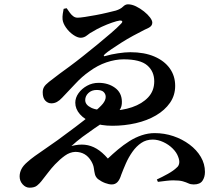

<svg xmlns="http://www.w3.org/2000/svg" viewBox="-20 -810 1040 890"><path d="M117 60Q99 60 85 44.5Q71 29 71 8Q71 -10 79.5 -26.5Q88 -43 107 -59Q120 -71 142 -87Q164 -103 191.5 -121.5Q219 -140 248 -161Q294 -195 331.5 -223Q369 -251 405 -281Q444 -313 457 -329.5Q470 -346 470 -361Q470 -374 460.5 -383.5Q451 -393 428 -393Q405 -393 390 -379Q375 -365 375 -346Q375 -324 403 -310.5Q431 -297 490 -297Q545 -297 592 -313Q639 -329 667 -359Q695 -389 695 -433Q695 -479 662.5 -507Q630 -535 553 -535Q515 -535 473.5 -521Q432 -507 393 -478Q360 -455 329.5 -422Q299 -389 268 -357Q256 -344 244 -337.5Q232 -331 218 -331Q202 -331 190 -343.5Q178 -356 178 -382Q178 -396 184 -406.5Q190 -417 207 -430.5Q224 -444 256 -468Q274 -481 302.5 -502Q331 -523 365 -550Q399 -577 432.5 -604.5Q466 -632 495 -657Q524 -682 542 -701Q548 -707 546.5 -711Q545 -715 536 -715Q522 -713 499 -705Q476 -697 452 -686Q428 -675 409 -663Q398 -658 384 -646.5Q370 -635 354 -635Q339 -635 319.5 -648.5Q300 -662 286 -682Q272 -702 270 -720Q269 -733 271 -746Q273 -759 275 -769L289 -772Q297 -760 304.5 -750Q312 -740 320.5 -734Q329 -728 340 -728Q351 -728 374 -731.5Q397 -735 424 -740Q451 -745 476 -751Q501 -757 517 -761Q539 -768 550 -779Q561 -790 573 -790Q591 -790 610.5 -780.5Q630 -771 647.5 -757Q665 -743 675.5 -729Q686 -715 686 -705Q686 -697 681.5 -691Q677 -685 669 -681Q661 -677 650 -672Q626 -660 597.5 -644.5Q569 -629 543 -612.5Q517 -596 496.5 -582Q476 -568 466 -559Q460 -553 461.5 -550.5Q463 -548 471 -551Q494 -558 527 -563Q560 -568 584 -568Q649 -568 695.5 -548Q742 -528 767 -493Q792 -458 792 -412Q792 -368 768 -333.5Q744 -299 703 -275Q662 -251 609.5 -239Q557 -227 501 -227Q449 -227 410.5 -241.5Q372 -256 350.5 -280.5Q329 -305 329 -334Q329 -357 344 -378Q359 -399 383.5 -412.5Q408 -426 437 -426Q481 -426 512.5 -403.5Q544 -381 545 -340Q546 -316 534.5 -300Q523 -284 507 -274Q491 -264 477 -255Q447 -235 418.5 -215.5Q390 -196 363 -176Q336 -156 311 -133Q345 -142 373.5 -139Q402 -136 428 -120.5Q454 -105 480 -75Q502 -96 527 -117Q552 -138 579.5 -155.5Q607 -173 637 -183Q667 -193 697 -193Q742 -193 783.5 -179Q825 -165 858.5 -140Q892 -115 911 -82.5Q930 -50 930 -13Q930 11 918.5 28Q907 45 878 45Q864 45 853.5 40Q843 35 827.5 30.5Q812 26 783 26Q770 26 752.5 28Q735 30 712 33L707 22Q731 11 758 -4Q785 -19 800 -34Q808 -40 810.5 -52.5Q813 -65 806 -83Q799 -103 780.5 -121.5Q762 -140 737 -151.5Q712 -163 688 -163Q658 -163 635 -147.5Q612 -132 594 -106.5Q576 -81 563.5 -52.5Q551 -24 542 0Q535 23 524.5 34Q514 45 498 45Q485 45 467.5 38.5Q450 32 434 20Q423 10 420 -2.5Q417 -15 415 -30.5Q413 -46 403 -63Q390 -85 371.5 -95.5Q353 -106 329 -106Q304 -105 281 -88.5Q258 -72 235 -48Q218 -30 202.5 -9.5Q187 11 171 31Q164 40 152 50Q140 60 117 60Z"/></svg>

Font: Noto Serif TC
Style: Bold
Weight: 700
Designer: Ryoko NISHIZUKA 西塚涼子 (kana & ideographs); Frank Grießhammer (Latin, Greek & Cyrillic); Wenlong ZHANG 张文龙 (bopomofo); San
Foundry: Adobe
Version: Version 2.002-H1;hotconv 1.1.0;makeotfexe 2.6.0